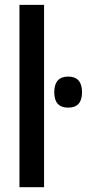

<svg xmlns="http://www.w3.org/2000/svg" viewBox="-20 -780 362 800"><path d="M163.6 0H61V-759.8H163.6ZM264.2 -460.9Q321.8 -460.9 321.8 -395.5Q321.8 -331.5 264.2 -331.5Q206.1 -331.5 206.1 -395.5Q206.1 -460.9 264.2 -460.9Z"/></svg>

Font: Open Sans Condensed SemiBold
Style: Regular
Weight: 600
Width: 3
Designer: Monotype Design Team
Foundry: Monotype Imaging Inc.
Version: Version 3.000; ttfautohint (v1.8.4)